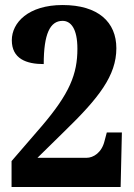

<svg xmlns="http://www.w3.org/2000/svg" viewBox="-20 -744 534 764"><path d="M26 0H460L465 -217H405L396 -183C385 -137 352 -116 324 -116H129L237 -222C373 -354 443 -443 443 -552C443 -656 371 -724 229 -724C93 -724 27 -654 27 -584C27 -510 85 -489 154 -489C154 -609 179 -661 229 -661C262 -661 288 -630 288 -550C288 -449 257 -372 146 -242L26 -103Z"/></svg>

Font: Noto Serif Bengali Condensed Black
Style: Regular
Weight: 900
Width: 3
Designer: Juan Bruce, Universal Thirst, Indian Type Foundry and the Monotype Design Team.
Foundry: Monotype Imaging Inc.
Version: Version 2.003